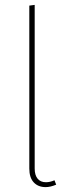

<svg xmlns="http://www.w3.org/2000/svg" viewBox="-20 -756 289 786"><path d="M100 -66V-733L122 -736V-66Q122 -39 134 -24.5Q146 -10 168 -10Q185 -10 203 -18L210 0Q186 10 167 10Q136 10 118 -9.5Q100 -29 100 -66Z"/></svg>

Font: Fira Sans Condensed Thin
Style: Regular
Weight: 250
Width: 3
Designer: Carrois Corporate & Edenspiekermann AG
Foundry: Carrois Corporate GbR & Edenspiekermann AG
Version: Version 4.203